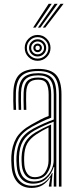

<svg xmlns="http://www.w3.org/2000/svg" viewBox="-20 -962 389 990"><path d="M283.8 0V-474.8Q283.8 -539.5 258.9 -567.6Q234 -595.8 176.8 -595.8Q117.5 -595.8 90.9 -570.1Q64.2 -544.5 62 -485.8Q61.2 -465.2 61.6 -441.6Q62 -418 63 -395.5H49.8Q48.8 -419 48.4 -441.9Q48 -464.8 48.8 -486.2Q51 -550.8 80.8 -578.8Q110.5 -606.8 176.8 -606.8Q241.2 -606.8 269.1 -576.1Q297 -545.5 297 -474.8V0ZM257.2 0V-32L259.8 -100.5H256.8Q245.5 -64.5 218.6 -39.8Q191.8 -15 150 -15Q112.8 -15 90.8 -39.1Q68.8 -63.2 66 -108.5Q65 -122.8 64.6 -133.6Q64.2 -144.5 65 -155.5Q67.5 -203 85.8 -238Q104 -273 152.5 -299.2Q178.8 -313.2 207.5 -325.9Q236.2 -338.5 257.2 -345.8V-474.8Q257.2 -527.8 238.6 -550.6Q220 -573.5 176.8 -573.5Q131.2 -573.5 110.8 -552.9Q90.2 -532.2 88.5 -484.8Q87.8 -464.5 88.1 -441Q88.5 -417.5 89.2 -395.5H76.2Q75.2 -418 74.9 -441.9Q74.5 -465.8 75.2 -485.2Q77.2 -538.5 100.8 -561.5Q124.2 -584.5 176.8 -584.5Q227 -584.5 248.8 -559.1Q270.5 -533.8 270.5 -474.8V0ZM143.2 7Q96 7 69.5 -22.9Q43 -52.8 39.5 -106.8Q38.2 -121.5 38.1 -134.9Q38 -148.2 38.5 -157.5Q41.5 -210.8 63.9 -249.8Q86.2 -288.8 142.5 -320Q168 -334.2 187.8 -344.8Q207.5 -355.2 230.8 -364.2V-474.8Q230.8 -511.2 219.9 -531.2Q209 -551.2 176.8 -551.2Q143.8 -551.2 130 -534.9Q116.2 -518.5 115 -483.5Q114.5 -467.5 114.6 -445.8Q114.8 -424 115.8 -395.5H102.5Q101.5 -425.5 101.4 -446.2Q101.2 -467 101.8 -484.5Q103.2 -526.5 120.9 -544.4Q138.5 -562.2 176.8 -562.2Q215.8 -562.2 229.9 -540Q244 -517.8 244 -474.8V-355.2Q217 -345.2 193.1 -333.5Q169.2 -321.8 147.2 -309.5Q94.8 -280.8 74.6 -243.8Q54.5 -206.8 51.8 -156.5Q51.2 -144.2 51.5 -133Q51.8 -121.8 52.8 -107.8Q56 -57.5 80.4 -30.8Q104.8 -4 146.8 -4Q183.2 -4 208.9 -22.2Q234.5 -40.5 248 -69.5H251L245.5 -11.8V0H232V-4.5L240 -45.8H237.5Q222 -20.8 198.6 -6.9Q175.2 7 143.2 7ZM154 -26Q186.8 -26 209.6 -43Q232.5 -60 244.6 -85.4Q256.8 -110.8 256.8 -135.2V-334.5Q234.5 -326.2 207.9 -314.2Q181.2 -302.2 157.8 -289.2Q117.5 -266.2 98.8 -234.9Q80 -203.5 78 -153Q77.5 -141.5 78 -131.2Q78.5 -121 79.2 -109.8Q81.8 -68 101.6 -47Q121.5 -26 154 -26ZM156.8 -37.8Q127.8 -37.8 111.6 -57.8Q95.5 -77.8 92.5 -110.5Q90.5 -134.2 91.2 -152Q93.2 -199 109.8 -228.1Q126.2 -257.2 162.5 -279Q179.5 -289.2 201.1 -300.2Q222.8 -311.2 243.5 -320V-134Q243.5 -98.8 222.6 -68.2Q201.8 -37.8 156.8 -37.8ZM158.5 -48.5Q195.8 -48.5 213 -75.1Q230.2 -101.8 230.2 -133.2V-304.8Q213.8 -296.8 198.2 -288.1Q182.8 -279.5 167.2 -269Q135.2 -247.8 120.5 -221.9Q105.8 -196 104.5 -152.2Q103.8 -133.8 105.5 -112Q107.8 -84.5 121 -66.5Q134.2 -48.5 158.5 -48.5ZM174 -648.5Q146.2 -648.5 126.9 -668Q107.5 -687.5 107.5 -715Q107.5 -742.8 126.9 -762.2Q146.2 -781.8 174 -781.8Q201.5 -781.8 221 -762.2Q240.5 -742.8 240.5 -715Q240.5 -687.5 221 -668Q201.5 -648.5 174 -648.5ZM174 -659.8Q197 -659.8 213.2 -676Q229.5 -692.2 229.5 -715Q229.5 -738 213.2 -754.2Q197 -770.5 174 -770.5Q151 -770.5 134.8 -754.2Q118.5 -738 118.5 -715Q118.5 -692.2 134.8 -676Q151 -659.8 174 -659.8ZM174 -670.8Q155.5 -670.8 142.6 -683.6Q129.8 -696.5 129.8 -715Q129.8 -733.8 142.6 -746.6Q155.5 -759.5 174 -759.5Q192.5 -759.5 205.4 -746.6Q218.2 -733.8 218.2 -715Q218.2 -696.5 205.4 -683.6Q192.5 -670.8 174 -670.8ZM174 -682Q187.8 -682 197.5 -691.6Q207.2 -701.2 207.2 -715Q207.2 -728.8 197.5 -738.5Q187.8 -748.2 174 -748.2Q160.2 -748.2 150.5 -738.5Q140.8 -728.8 140.8 -715Q140.8 -701.2 150.5 -691.6Q160.2 -682 174 -682ZM174 -693Q164.8 -693 158.4 -699.5Q152 -706 152 -715Q152 -724.2 158.4 -730.8Q164.8 -737.2 174 -737.2Q183 -737.2 189.5 -730.8Q196 -724.2 196 -715Q196 -706 189.5 -699.5Q183 -693 174 -693ZM174 -703.8Q185.2 -703.8 185.2 -715Q185.2 -726.5 174 -726.5Q162.8 -726.5 162.8 -715Q162.8 -703.8 174 -703.8ZM150.8 -819.8 231 -942.5H246.8L163.5 -819.8ZM200.8 -819.8 292.2 -942.5H307.8L213.5 -819.8ZM175.8 -819.8 261.5 -942.5H277.2L188.5 -819.8Z"/></svg>

Font: Big Shoulders Inline Display
Style: Regular
Weight: 400
Designer: Patric King
Foundry: XO Type Co
Version: Version 1.000